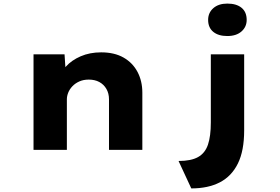

<svg xmlns="http://www.w3.org/2000/svg" viewBox="-20 -836 1560 1071"><path d="M167 0V-533H340L349 -396L301 -384Q315 -428 347 -464Q379 -500 430 -522Q481 -544 544 -544Q618 -544 669 -515Q720 -486 747 -435Q774 -384 774 -319V0H588V-282Q588 -315 573.5 -340Q559 -365 534 -378.5Q509 -392 475 -392Q445 -392 422 -381.5Q399 -371 383.5 -354.5Q368 -338 360.5 -319Q353 -300 353 -282V0H260Q216 0 193 0Q170 0 167 0ZM1047 215 976 62Q1046 62 1085 40Q1124 18 1140 -29Q1156 -76 1156 -153V-533H1342V-109Q1342 5 1307 76Q1272 147 1206.5 181Q1141 215 1047 215ZM1248 -635Q1198 -635 1169.5 -658.5Q1141 -682 1141 -725Q1141 -765 1170 -790.5Q1199 -816 1248 -816Q1299 -816 1327.5 -792.5Q1356 -769 1356 -725Q1356 -686 1327 -660.5Q1298 -635 1248 -635Z"/></svg>

Font: Lexend Peta ExtraBold
Style: Regular
Weight: 800
Version: Version 1.007